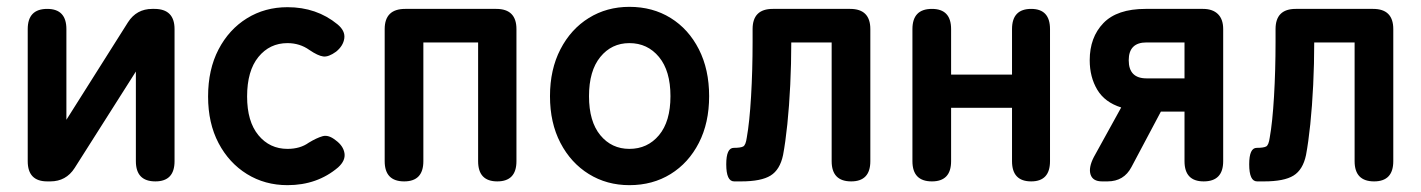

<svg xmlns="http://www.w3.org/2000/svg" viewBox="-20 -530 4153 561"><path d="M118 0Q61 0 61 -59V-445Q61 -504 118 -504Q174 -504 174 -445V-180L354 -465Q379 -504 425 -504H431Q490 -504 490 -445V-59Q490 0 434 0Q377 0 377 -59V-321L198 -39Q173 0 127 0Z M820 11Q754 11 701.5 -21.5Q649 -54 618.5 -112Q588 -170 588 -248Q588 -327 618.5 -385.5Q649 -444 701.5 -476.5Q754 -509 820 -509Q905 -509 966 -459Q989 -440 986 -418Q983 -396 962 -379Q940 -363 924.5 -365Q909 -367 884 -384Q856 -404 820 -404Q768 -404 735 -363.5Q702 -323 702 -248Q702 -175 735 -135Q768 -95 820 -95Q857 -95 882 -113Q905 -127 922.5 -132Q940 -137 961 -120Q983 -104 986.5 -82.5Q990 -61 968 -41Q907 11 820 11Z M1161 0Q1104 0 1104 -59V-445Q1104 -504 1164 -504H1430Q1489 -504 1489 -445V-59Q1489 0 1433 0Q1377 0 1377 -59V-406H1217V-59Q1217 0 1161 0Z M1819 11Q1753 11 1700.5 -21.5Q1648 -54 1617.5 -112.5Q1587 -171 1587 -249Q1587 -327 1617.5 -386Q1648 -445 1700.5 -477.5Q1753 -510 1819 -510Q1887 -510 1939.5 -477.5Q1992 -445 2022 -386Q2052 -327 2052 -249Q2052 -171 2022 -112.5Q1992 -54 1939.5 -21.5Q1887 11 1819 11ZM1819 -95Q1872 -95 1905.5 -135Q1939 -175 1939 -249Q1939 -323 1905.5 -363.5Q1872 -404 1819 -404Q1767 -404 1734 -363.5Q1701 -323 1701 -249Q1701 -175 1734 -135Q1767 -95 1819 -95Z M2125 0Q2102 0 2102 -50Q2102 -98 2124 -98Q2144 -98 2151.5 -102Q2159 -106 2162 -128Q2170 -172 2174.5 -248Q2179 -324 2179 -408V-445Q2179 -504 2238 -504H2464Q2523 -504 2523 -445V-59Q2523 0 2467 0Q2410 0 2410 -59V-406H2292Q2292 -344 2289 -282Q2286 -220 2280.5 -167Q2275 -114 2268 -77Q2259 -34 2231.5 -17Q2204 0 2146 0Z M2703 0Q2646 0 2646 -59V-445Q2646 -504 2703 -504Q2759 -504 2759 -445V-312H2937V-445Q2937 -504 2993 -504Q3048 -504 3048 -445V-59Q3048 0 2993 0Q2937 0 2937 -59V-215H2759V-59Q2759 0 2703 0Z M3200 0Q3173 0 3166.5 -20Q3160 -40 3176 -71L3256 -216Q3208 -231 3186 -268Q3164 -305 3164 -354Q3164 -421 3204 -462.5Q3244 -504 3327 -504H3495Q3523 -504 3538.5 -489Q3554 -474 3554 -445V-59Q3554 0 3497 0Q3441 0 3441 -59V-204H3372L3286 -42Q3264 0 3216 0ZM3330 -301H3441V-406H3330Q3278 -406 3278 -354Q3278 -301 3330 -301Z M3653 0Q3630 0 3630 -50Q3630 -98 3652 -98Q3672 -98 3679.5 -102Q3687 -106 3690 -128Q3698 -172 3702.5 -248Q3707 -324 3707 -408V-445Q3707 -504 3766 -504H3992Q4051 -504 4051 -445V-59Q4051 0 3995 0Q3938 0 3938 -59V-406H3820Q3820 -344 3817 -282Q3814 -220 3808.5 -167Q3803 -114 3796 -77Q3787 -34 3759.5 -17Q3732 0 3674 0Z"/></svg>

Font: Zen Maru Gothic
Style: Bold
Weight: 700
Designer: Yoshimichi Ohira
Foundry: Positype
Version: Version 1.001